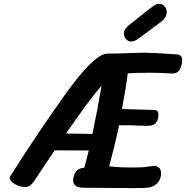

<svg xmlns="http://www.w3.org/2000/svg" viewBox="-20 -969 964 995"><path d="M924 -658Q924 -649 923 -643Q916 -608 902.5 -597.5Q889 -587 870 -588Q822 -592 753 -592Q682 -592 642 -589Q634 -520 612 -404Q658 -402 678 -402Q769 -400 785 -399Q801 -396 801 -375Q801 -365 800 -360Q796 -338 783.5 -327.5Q771 -317 745 -317L699 -318L651 -320H597Q586 -266 574 -217Q562 -168 546 -107Q596 -101 669 -101Q704 -101 718.5 -102Q733 -103 776 -109Q789 -111 802 -101.5Q815 -92 815 -70Q815 -62 814 -58Q809 -32 793.5 -18Q778 -4 763 0Q749 4 726 5Q703 6 675 6Q608 6 571 5L414 4Q359 4 359 -35Q359 -42 360 -46Q370 -99 416 -99Q426 -131 440 -189L263 -190Q183 -71 154 -26Q144 -14 135 -7Q126 0 109 0Q83 0 57 -15Q31 -30 31 -47Q31 -53 34 -57Q183 -292 319.5 -482Q456 -672 523 -689Q527 -691 531 -691Q565 -691 597 -692Q629 -693 652 -694L727 -696Q772 -696 898 -687Q912 -685 918 -678.5Q924 -672 924 -658ZM459 -275Q486 -402 504 -512Q506 -522 506 -525Q442 -451 322 -277ZM622 -795Q622 -818 649 -839L748 -918Q770 -935 781.5 -942Q793 -949 805 -949Q822 -949 833 -936Q844 -923 844 -906Q844 -878 813 -855L706 -775Q690 -763 680.5 -758.5Q671 -754 660 -754Q644 -754 633 -766.5Q622 -779 622 -795Z"/></svg>

Font: Mali SemiBold
Style: Italic
Weight: 600
Italic angle: -10°
Version: Version 1.000; ttfautohint (v1.6)